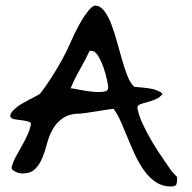

<svg xmlns="http://www.w3.org/2000/svg" viewBox="-20 -635 697 698"><path d="M393.1 -239.3Q388.2 -239.3 370.8 -236.6Q353.5 -233.9 333.5 -230.7Q313.5 -227.5 295.7 -224.9Q277.8 -222.2 273.9 -222.2Q232.9 -222.2 209.5 -206.1Q186 -189.9 172.4 -166.3Q158.7 -142.6 151.1 -113.5Q143.6 -84.5 133.8 -60.8Q124 -37.1 107.9 -20.8Q91.8 -4.4 61 -4.4Q56.2 -4.4 48.8 -6.1Q41.5 -7.8 35.2 -11.2Q28.8 -14.6 24.7 -19Q20.5 -23.4 22.9 -29.3Q28.3 -48.8 39.1 -68.1Q49.8 -87.4 60.1 -105.7Q70.3 -124 79.3 -143.3Q88.4 -162.6 92.3 -182.6Q93.3 -189.9 84.5 -192.6Q75.7 -195.3 62.7 -197.3Q49.8 -199.2 37.4 -200.7Q24.9 -202.1 19.8 -207.5Q14.6 -212.9 19.8 -222.9Q24.9 -232.9 47.4 -250.5Q51.8 -253.4 61 -258.8Q70.3 -264.2 81.8 -270.3Q93.3 -276.4 104.7 -282.2Q116.2 -288.1 122.6 -292Q125 -293 137.9 -310.5Q150.9 -328.1 168 -354.7Q185.1 -381.3 203.9 -414.8Q222.7 -448.2 236.8 -481.4Q264.2 -543.9 289.1 -579.8Q314 -615.7 326.7 -614.7Q345.7 -613.3 359.6 -594.7Q373.5 -576.2 384.3 -548.1Q395 -520 404.5 -486.1Q414.1 -452.1 423.3 -419.4Q432.6 -386.7 443.1 -359.6Q453.6 -332.5 468.3 -319.3Q500.5 -316.9 520.8 -314Q541 -311 552.2 -305.7Q564.9 -300.3 571.3 -294.4Q562 -280.8 545.7 -273.9Q529.3 -267.1 514.4 -263.4Q499.5 -259.8 489.3 -255.6Q479 -251.5 479.5 -242.2Q483.9 -216.3 499.5 -182.9Q515.1 -149.4 534.7 -116.9Q554.2 -84.5 573.7 -56.6Q593.3 -28.8 604 -12.7L624 8.8Q624 26.4 621.6 34.7Q619.1 43 600.6 43Q570.8 43 547.6 27.8Q524.4 12.7 506.1 -12.2Q487.8 -37.1 473.1 -67.6Q458.5 -98.1 445.6 -130.1Q432.6 -162.1 420.2 -190.7Q407.7 -219.2 393.1 -239.3ZM305.7 -450.2Q291.5 -419.4 270.8 -383.1Q250 -346.7 236.8 -314Q244.1 -314 266.1 -309.3Q288.1 -304.7 312 -302Q335.9 -299.3 354.7 -301.3Q373.5 -303.2 373.5 -316.9Q373.5 -321.3 369.4 -342.5Q365.2 -363.8 356.9 -387.7Q348.6 -411.6 337.2 -430.9Q325.7 -450.2 311.5 -450.2Z"/></svg>

Font: AKL 022
Style: Regular
Weight: 400
Designer: AKL
Foundry: AKL
Version: Version 2.053;August 19, 2024;FontCreator 13.0.0.2675 64-bit